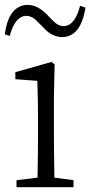

<svg xmlns="http://www.w3.org/2000/svg" viewBox="-26 -782 377 802"><path d="M199.2 -376V-226.6Q199.2 -149.4 201.2 -40L281.2 -29.3V0H43V-29.3L130.9 -40Q132.8 -149.4 132.8 -226.6V-282.2Q132.8 -374 129.9 -444.3L38.1 -451.2V-480.5L189.5 -523.4L202.1 -512.7ZM308.6 -757.8 331.1 -750Q311.5 -627.9 233.4 -627Q189.5 -627.9 155.3 -667Q123 -700.2 114.3 -706.1Q98.6 -715.8 83 -715.8Q36.1 -713.9 14.6 -631.8L-5.9 -638.7Q7.8 -745.1 72.3 -759.8Q82 -761.7 90.8 -761.7Q130.9 -760.7 169.9 -721.7Q202.1 -686.5 214.8 -679.7Q227.5 -672.9 241.2 -672.9Q287.1 -674.8 308.6 -757.8Z"/></svg>

Font: GenYoMin JP Light
Style: Regular
Weight: 300
Version: Version 1.001;PS 1;hotconv 16.6.51;makeotf.lib2.5.65220 DEVE